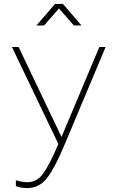

<svg xmlns="http://www.w3.org/2000/svg" viewBox="-20 -740 600 980"><path d="M61 210V180Q93 190 120 190Q169 190 201 145Q233 100 278 -5L41 -500H75L294 -41L487 -500H519L309 0Q261 115 221 167.5Q181 220 118 220Q86 220 61 210ZM205 -610H166L261 -720H301L396 -610H357L281 -697Z"/></svg>

Font: Metropolitano Thin
Style: Regular
Weight: 250
Designer: Fonts by Alex Slobzheninov & Chris M. Simpson / Changes by Cristiano Sobral
Foundry: Fonts by Alex Slobzheninov & Chris M. Simpson / Changes by Cristiano Sobral
Version: Version 1.00;August 30, 2020;FontCreator 13.0.0.2681 64-bit